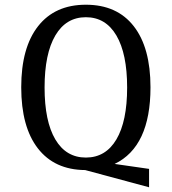

<svg xmlns="http://www.w3.org/2000/svg" viewBox="-20 -717 728 814"><path d="M341 4Q211 3 140.5 -88Q70 -179 70 -347Q70 -515 141.5 -606Q213 -697 344 -697Q476 -697 547 -606Q618 -515 618 -347Q618 -95 466 -22L612 -1V77ZM214.5 -126Q260 -49 344 -49Q428 -49 473.5 -126Q519 -203 519 -346Q519 -489 473.5 -566.5Q428 -644 344 -644Q260 -644 214.5 -566.5Q169 -489 169 -346Q169 -203 214.5 -126Z"/></svg>

Font: RIT Lekha
Style: Regular
Weight: 400
Designer: Rahul Radhakrishnan
Version: 1.0